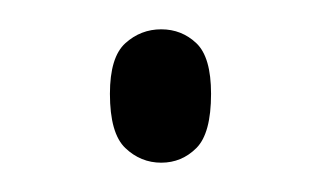

<svg xmlns="http://www.w3.org/2000/svg" viewBox="-20 -422 219 131"><path d="M90 -311Q76 -311 65.5 -321Q55 -331 55 -358Q55 -383 65.5 -392.5Q76 -402 90 -402Q104 -402 114 -392.5Q124 -383 124 -358Q124 -331 114 -321Q104 -311 90 -311Z"/></svg>

Font: Noto Serif Condensed ExtraLight
Style: Regular
Weight: 200
Width: 3
Designer: Monotype Design Team
Foundry: Monotype Imaging Inc.
Version: Version 2.013; ttfautohint (v1.8.4.7-5d5b)